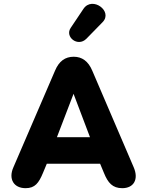

<svg xmlns="http://www.w3.org/2000/svg" viewBox="-20 -976 770 1005"><path d="M114 9C163 9 183 -18 205 -71L225 -119H504L524 -71C545 -19 569 9 620 9C680 9 707 -37 680 -100L463 -606C442 -656 409 -679 366 -679C321 -679 289 -656 268 -606L50 -100C23 -39 52 9 114 9ZM365 -485 451 -258H278ZM432 -773 517 -860C573 -917 463 -998 417 -930L350 -830C318 -783 387 -728 432 -773Z"/></svg>

Font: SN Pro Heavy
Style: Regular
Weight: 800
Designer: Tobias Whetton
Foundry: Supernotes
Version: Version 1.001;Glyphs 3.2 (3249)